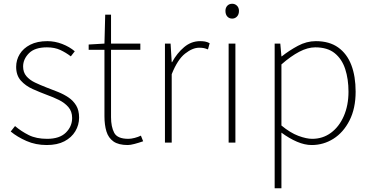

<svg xmlns="http://www.w3.org/2000/svg" viewBox="-20 -759 1972 1022"><path d="M229 13Q170 13 121 -8.5Q72 -30 37 -59L60 -88Q93 -60 133 -40Q173 -20 231 -20Q297 -20 330.5 -53Q364 -86 364 -131Q364 -166 344 -189Q324 -212 293.5 -227Q263 -242 232 -253Q192 -268 154 -285Q116 -302 91 -330Q66 -358 66 -403Q66 -440 85 -471Q104 -502 141 -521Q178 -540 232 -540Q272 -540 311 -525Q350 -510 378 -486L357 -459Q331 -479 301 -493Q271 -507 230 -507Q165 -507 134 -475.5Q103 -444 103 -405Q103 -374 120.5 -353.5Q138 -333 166.5 -319.5Q195 -306 226 -294Q258 -282 289 -269.5Q320 -257 345 -240Q370 -223 385.5 -197.5Q401 -172 401 -133Q401 -94 381 -60.5Q361 -27 323 -7Q285 13 229 13Z M660 13Q611 13 584 -6Q557 -25 546.5 -59.5Q536 -94 536 -140V-494H452V-522L536 -527L540 -681H571V-527H727V-494H571V-135Q571 -84 588 -52Q605 -20 663 -20Q678 -20 697 -25Q716 -30 730 -37L742 -7Q719 1 696.5 7Q674 13 660 13Z M858 0V-527H888L894 -428H896Q922 -476 960 -508Q998 -540 1045 -540Q1059 -540 1071 -538Q1083 -536 1096 -529L1087 -496Q1074 -501 1065 -503Q1056 -505 1040 -505Q1005 -505 965 -473.5Q925 -442 894 -364V0Z M1197 0V-527H1233V0ZM1216 -660Q1200 -660 1190 -671Q1180 -682 1180 -701Q1180 -718 1190 -728.5Q1200 -739 1216 -739Q1231 -739 1241.5 -728.5Q1252 -718 1252 -701Q1252 -682 1241.5 -671Q1231 -660 1216 -660Z M1442 243V-527H1472L1478 -459H1480Q1519 -490 1565.5 -515Q1612 -540 1661 -540Q1733 -540 1780 -506.5Q1827 -473 1850 -413Q1873 -353 1873 -271Q1873 -182 1840.5 -118Q1808 -54 1755 -20.5Q1702 13 1639 13Q1602 13 1561 -4.5Q1520 -22 1478 -53V46V243ZM1642 -20Q1698 -20 1741.5 -52Q1785 -84 1810 -141Q1835 -198 1835 -271Q1835 -338 1817.5 -391.5Q1800 -445 1761.5 -476Q1723 -507 1658 -507Q1618 -507 1573 -483.5Q1528 -460 1478 -416V-91Q1525 -52 1568 -36Q1611 -20 1642 -20Z"/></svg>

Font: Noto Sans JP Thin Thin
Style: Regular
Weight: 250
Version: Version 2.004-H2;hotconv 1.0.118;makeotfexe 2.5.65603